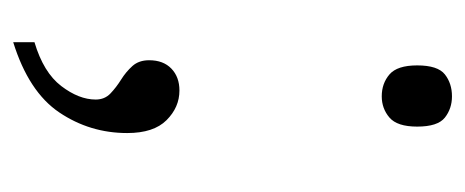

<svg xmlns="http://www.w3.org/2000/svg" viewBox="-232 -336 721 298"><g transform="rotate(90 129.0 -186.5)"><path d="M129 -418Q109 -418 95 -430Q81 -442 81 -473Q81 -505 95 -516Q109 -527 129 -527Q148 -527 162 -516Q176 -505 176 -473Q176 -442 162 -430Q148 -418 129 -418ZM45 154V121Q92 107 113 79.5Q134 52 134 26Q134 12 124.5 3Q115 -6 103 -13.5Q91 -21 82 -31Q73 -41 73 -57Q73 -79 86 -91.5Q99 -104 120 -104Q146 -104 166 -84Q186 -64 186 -23Q186 35 154 82.5Q122 130 45 154Z"/></g></svg>

Font: Noto Serif Tamil Light
Style: Regular
Weight: 300
Designer: Indian Type Foundry, Tom Grace, and the Monotype Design Team
Foundry: Monotype Imaging Inc.
Version: Version 2.004; ttfautohint (v1.8.4.7-5d5b)